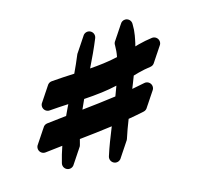

<svg xmlns="http://www.w3.org/2000/svg" viewBox="-105 -802 932 853"><g transform="rotate(-20 361.5 -376.0)"><path d="M403.9 -357.9C351.6 -355.2 299.1 -353.9 246.3 -352.8C253.9 -366.9 261.8 -380.9 269.8 -394.8C297.6 -394.2 325.5 -394 353.8 -395.2C377.3 -396.1 401 -398.2 424.6 -401.4C417.9 -386.8 410.9 -372.4 403.9 -357.9ZM645.3 -546.9C623.9 -546 602.3 -543.6 581.3 -540C575.2 -538.9 569.3 -537.7 563.4 -536.5L568.3 -550.7C570.1 -555.9 571.5 -561.4 573.1 -566.7C574.6 -572.1 576.2 -577.4 577.6 -582.9L581.2 -599.7L582.9 -608.1C583.4 -611 583.6 -614.1 583.9 -617.1L585.8 -635L585.8 -635.3C587.1 -649.9 576.3 -662.8 561.7 -664.1C551.5 -665 542.3 -660 537.1 -652C535.9 -650.8 534.8 -649.4 533.8 -648C532.6 -646.7 531.5 -645.3 530.5 -643.9C529.3 -642.6 528.2 -641.3 527.3 -639.8C526 -638.5 525 -637.2 524 -635.7C522.8 -634.4 521.7 -633.1 520.7 -631.6C519.5 -630.3 518.4 -629 517.4 -627.5C516.2 -626.3 515.1 -624.9 514.2 -623.4C512.9 -622.2 511.9 -620.8 510.9 -619.3C509.7 -618.1 508.6 -616.7 507.6 -615.2C506.4 -614 505.3 -612.6 504.4 -611.1C503.1 -609.9 502 -608.5 501.1 -607.1C499.9 -605.8 498.8 -604.4 497.8 -603C496.6 -601.7 495.5 -600.4 494.5 -598.9C493.3 -597.6 492.2 -596.3 491.3 -594.8C490 -593.5 488.9 -592.2 488 -590.7C483.9 -586.5 481 -580.9 480.4 -574.6L480.2 -571.5C478.7 -555 475.9 -537.5 470.6 -519.7C448.5 -516.7 426.3 -514.7 403.8 -513.9C383 -513 362.1 -512.9 341 -513.1C364.4 -551.8 387.4 -591.1 408.3 -632L408.3 -632.1C415 -645.1 409.8 -661.2 396.7 -667.9C384.5 -674.1 369.8 -669.9 362.4 -658.6C361.2 -657.4 360.1 -656 359.2 -654.6C357.9 -653.3 356.9 -652 355.9 -650.5C354.7 -649.2 353.6 -647.9 352.6 -646.4C351.4 -645.1 350.3 -643.8 349.3 -642.3C348.1 -641 347 -639.7 346.1 -638.2C344.9 -637 343.8 -635.6 342.8 -634.1C341.6 -632.9 340.5 -631.5 339.5 -630C338.3 -628.8 337.2 -627.4 336.3 -625.9C335 -624.7 334 -623.3 333 -621.8C331.8 -620.6 330.7 -619.2 329.7 -617.7C328.5 -616.5 327.4 -615.1 326.4 -613.7C325.2 -612.4 324.1 -611.1 323.2 -609.6C322 -608.3 320.9 -607 319.9 -605.5C318.7 -604.2 317.6 -602.9 316.6 -601.4C315.4 -600.1 314.3 -598.8 313.3 -597.3C311.5 -595.4 309.8 -593.3 308.6 -590.8C295.5 -565.4 281.5 -540.3 266.9 -515.3C232 -516.7 196.7 -518.1 161 -518.1H161C151.7 -518.1 143.5 -513.3 138.7 -506C137.5 -504.7 136.4 -503.4 135.4 -501.9C134.2 -500.7 133.1 -499.3 132.2 -497.8C131 -496.6 129.9 -495.2 128.9 -493.7C127.7 -492.5 126.6 -491.1 125.6 -489.6C124.4 -488.4 123.3 -487 122.4 -485.5C121.1 -484.3 120 -482.9 119.1 -481.5C117.9 -480.2 116.8 -478.8 115.8 -477.4C114.6 -476.1 113.5 -474.7 112.5 -473.3C111.3 -472 110.2 -470.7 109.3 -469.2C108 -467.9 107 -466.6 106 -465.1C104.8 -463.8 103.7 -462.5 102.7 -461C101.5 -459.8 100.4 -458.4 99.4 -456.9C98.2 -455.7 97.1 -454.3 96.2 -452.8C94.9 -451.6 93.9 -450.2 92.9 -448.7C91.7 -447.5 90.6 -446.1 89.6 -444.6C84.9 -439.8 82 -433.3 82 -426C82 -411.3 93.9 -399.4 108.6 -399.4C137.5 -399.4 166.5 -398.4 195.8 -397.3C192.9 -392.5 190.1 -387.8 187.2 -383.1C181 -372.6 174.8 -362 168.7 -351.3C138.6 -350.7 108.5 -350 78.3 -349L78.3 -349C69.2 -348.7 61.4 -343.9 56.9 -336.8C55.6 -335.6 54.5 -334.2 53.6 -332.7C52.4 -331.5 51.3 -330.1 50.3 -328.7C49.1 -327.4 48 -326 47 -324.6C45.8 -323.3 44.7 -322 43.8 -320.5C42.5 -319.2 41.4 -317.9 40.5 -316.4C39.3 -315.1 38.2 -313.8 37.2 -312.3C36 -311 34.9 -309.7 33.9 -308.2C32.7 -307 31.6 -305.6 30.7 -304.1C29.4 -302.9 28.3 -301.5 27.4 -300C26.2 -298.8 25.1 -297.4 24.1 -295.9C22.9 -294.7 21.8 -293.3 20.8 -291.8C19.6 -290.6 18.5 -289.2 17.6 -287.8C16.4 -286.5 15.3 -285.1 14.3 -283.7C13.1 -282.4 12 -281 11 -279.6C9.8 -278.3 8.7 -277 7.8 -275.5C2.9 -270.5 0 -263.6 0.2 -256C0.7 -241.4 13 -229.8 27.7 -230.4C54.2 -231.3 80.8 -231.9 107.4 -232.5C96.9 -208.9 87.3 -184.9 79.1 -160.3L79.1 -160.2C74.5 -146.3 82 -131.2 96 -126.6C107.7 -122.7 120.2 -127.5 126.6 -137.4C127.8 -138.6 128.9 -140 129.9 -141.5C131.1 -142.7 132.2 -144.1 133.2 -145.6C134.4 -146.8 135.5 -148.2 136.4 -149.6C137.6 -150.9 138.7 -152.2 139.7 -153.7C140.9 -155 142 -156.3 143 -157.8C144.2 -159.1 145.3 -160.4 146.2 -161.9C147.5 -163.2 148.6 -164.5 149.5 -166C150.7 -167.2 151.8 -168.6 152.8 -170.1C154 -171.3 155.1 -172.7 156.1 -174.2C157.3 -175.4 158.4 -176.8 159.3 -178.3C160.5 -179.5 161.6 -180.9 162.6 -182.4C163.8 -183.6 164.9 -185 165.9 -186.5C167.1 -187.7 168.2 -189.1 169.2 -190.5C170.4 -191.8 171.5 -193.1 172.4 -194.6C173.6 -195.9 174.7 -197.2 175.7 -198.7C178.4 -201.5 180.7 -204.9 182 -208.9C184.8 -217.3 187.8 -225.7 191 -234.1C241.7 -235 292.6 -236.3 343.6 -238.8C342.7 -237.1 341.8 -235.4 341 -233.7C321.9 -196 302.7 -158.2 285.9 -117.6L285.9 -117.6C280.3 -104 286.7 -88.5 300.3 -82.8C312.3 -77.8 325.9 -82.4 332.8 -92.9C334 -94.2 335.1 -95.5 336 -97C337.2 -98.3 338.3 -99.6 339.3 -101.1C340.5 -102.3 341.6 -103.7 342.6 -105.2C343.8 -106.4 344.9 -107.8 345.8 -109.3C347.1 -110.5 348.2 -111.9 349.1 -113.4C350.3 -114.6 351.4 -116 352.4 -117.5C353.6 -118.7 354.7 -120.1 355.7 -121.6C356.9 -122.8 358 -124.2 358.9 -125.6C360.1 -126.9 361.2 -128.2 362.2 -129.7C363.4 -131 364.5 -132.3 365.5 -133.8C366.7 -135.1 367.8 -136.4 368.8 -137.9C370 -139.1 371.1 -140.5 372 -142C373.2 -143.2 374.3 -144.6 375.3 -146.1C376.5 -147.3 377.6 -148.7 378.6 -150.2C379.8 -151.4 380.9 -152.8 381.8 -154.3C384.2 -156.6 386.1 -159.4 387.4 -162.7L387.6 -163C398.8 -190 411.8 -217.1 425.3 -244.2C449.9 -246.2 474.6 -248.6 499.3 -251.7L499.3 -251.7C507.4 -252.7 514.1 -257.3 518.3 -263.7C519.5 -264.9 520.6 -266.3 521.5 -267.8C522.8 -269 523.9 -270.4 524.8 -271.9C526 -273.1 527.1 -274.5 528.1 -275.9C529.3 -277.2 530.4 -278.6 531.4 -280C532.6 -281.3 533.7 -282.7 534.6 -284.1C535.9 -285.4 537 -286.7 537.9 -288.2C539.1 -289.5 540.2 -290.8 541.2 -292.3C542.4 -293.6 543.5 -294.9 544.5 -296.4C545.7 -297.7 546.8 -299 547.7 -300.5C549 -301.7 550.1 -303.1 551 -304.6C552.2 -305.8 553.3 -307.2 554.3 -308.7C555.5 -309.9 556.6 -311.3 557.6 -312.8C558.8 -314 559.9 -315.4 560.8 -316.8C562.1 -318.1 563.1 -319.5 564.1 -320.9C565.3 -322.2 566.4 -323.6 567.4 -325C572.8 -330.6 575.9 -338.5 574.8 -346.8C573 -361.4 559.7 -371.8 545.1 -370C525.5 -367.5 505.7 -365.5 485.9 -363.7C490 -371.8 494.1 -379.7 498.1 -387.9C502.9 -397.6 507.7 -407.3 512.4 -417.1C521 -418.9 529.5 -420.6 537.9 -422C557.1 -425.3 576 -427.4 595.2 -428.3L595.2 -428.3C604.2 -428.6 611.9 -433.4 616.4 -440.4C617.6 -441.7 618.7 -443 619.7 -444.5C620.9 -445.8 622 -447.1 622.9 -448.6C624.2 -449.9 625.3 -451.2 626.2 -452.7C627.4 -454 628.5 -455.3 629.5 -456.8C630.7 -458 631.8 -459.4 632.8 -460.9C634 -462.1 635.1 -463.5 636 -465C637.3 -466.2 638.4 -467.6 639.3 -469.1C640.5 -470.3 641.6 -471.7 642.6 -473.2C643.8 -474.4 644.9 -475.8 645.9 -477.2C647.1 -478.5 648.2 -479.9 649.1 -481.3C650.3 -482.6 651.4 -483.9 652.4 -485.4C653.6 -486.7 654.7 -488 655.7 -489.5C656.9 -490.8 658 -492.1 658.9 -493.6C660.2 -494.9 661.3 -496.2 662.2 -497.7C663.4 -498.9 664.5 -500.3 665.5 -501.8C670.4 -506.9 673.4 -513.8 673 -521.5C672.4 -536.1 660 -547.5 645.3 -546.9Z"/></g></svg>

Font: Ambarawa
Style: Script
Weight: 500
Foundry: Ekosamp
Version: Version 1.001;